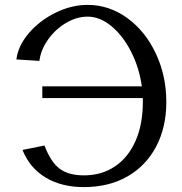

<svg xmlns="http://www.w3.org/2000/svg" viewBox="-20 -771 746 785"><path d="M660 -354Q660 -461 617 -552.5Q574 -644 500 -697.5Q426 -751 338 -751Q272 -751 207 -719Q142 -687 98 -635.5Q54 -584 47 -528L141 -522Q147 -568 177 -610Q207 -652 250.5 -677.5Q294 -703 338 -703Q388 -703 435 -664.5Q482 -626 515.5 -560.5Q549 -495 560 -418H153V-370H564V-354Q564 -263 534.5 -195.5Q505 -128 450.5 -91Q396 -54 323 -54Q260 -54 223.5 -81.5Q187 -109 162 -176L72 -158Q101 -85 166 -45.5Q231 -6 323 -6Q424 -6 500 -49Q576 -92 618 -171Q660 -250 660 -354Z"/></svg>

Font: LXGW Marker Gothic
Style: Regular
Weight: 400
Version: Version 1.001